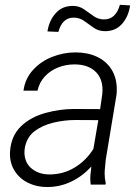

<svg xmlns="http://www.w3.org/2000/svg" viewBox="-20 -752 560 782"><path d="M509.8 -730Q503.9 -685.5 477.5 -655.3Q451.2 -625 407.7 -625Q381.3 -625 361.3 -639.2L322.3 -667Q304.2 -680.2 279.3 -680.2Q233.4 -679.7 217.8 -622.1L173.3 -624Q180.2 -668.5 206.8 -698.2Q233.4 -728 276.4 -728Q302.2 -728 321.8 -714.4L361.8 -686Q380.9 -672.9 403.8 -672.9Q451.7 -672.9 468.3 -732.4ZM349.6 0Q347.7 -11.2 347.7 -24.9Q347.7 -33.2 348.1 -37.1L352.1 -73.7Q315.4 -33.7 269.5 -12Q223.6 9.8 171.9 9.8Q129.9 9.8 95.5 -6.8Q61 -23.4 40.8 -54.2Q20.5 -85 20.5 -126L21 -136.2Q25.4 -198.2 64.7 -236.8Q104 -275.4 167 -292.5Q225.6 -308.1 280.3 -308.1L387.7 -307.6L396.5 -367.7Q397.5 -380.4 397.5 -385.7Q397.5 -434.6 366.9 -462.2Q336.4 -489.7 283.2 -489.7Q248.5 -489.7 216.8 -477.3Q185.1 -464.8 162.6 -440.7Q140.1 -416.5 132.8 -382.8H75.7Q82 -431.2 114 -466.6Q146 -502 192.4 -520.3Q238.8 -538.6 287.6 -538.6Q336.9 -538.6 375 -520.8Q413.1 -502.9 434.3 -469Q455.6 -435.1 455.6 -388.2Q455.6 -373.5 454.6 -366.2L410.6 -101.1L406.7 -58.6Q406.2 -54.2 406.2 -44.9Q406.2 -25.4 410.6 -6.3L409.7 0ZM360.4 -145.5 380.4 -262.7 287.1 -263.2Q241.2 -263.2 196.3 -252.2Q151.4 -241.2 119.6 -216.8Q100.6 -202.1 90.1 -179Q79.6 -155.8 79.6 -131.3Q79.6 -112.8 85.9 -96.7Q92.3 -80.6 104.5 -69.3Q134.8 -41.5 181.6 -41.5Q236.8 -41.5 283.4 -69.3Q330.1 -97.2 360.4 -145.5Z"/></svg>

Font: Mardoto Light
Style: Italic
Weight: 300
Italic angle: -12°
Designer: Christian Robertson, Vahan Hovhannisyan
Foundry: Google
Version: Version 1.000